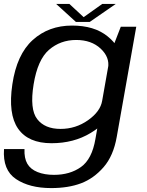

<svg xmlns="http://www.w3.org/2000/svg" viewBox="-29 -727 748 980"><path d="M232 233Q320 233 384.8 208.5Q449.5 184 499.8 126.2Q550 68.5 567 -29L666.5 -590.5H587.5L535.5 -456.5L458 -17.5Q440.5 85.5 384.2 125.5Q328 165.5 246.5 165.5Q198 165.5 162.5 151.2Q127 137 110.5 108.8Q94 80.5 96 34H-8.5Q-16 141 52.8 187Q121.5 233 232 233ZM234 4Q347 4 433.2 -48Q519.5 -100 528.5 -153L492.5 -213Q483.5 -158 420.5 -113.5Q357.5 -69 280 -69Q199.5 -69 160.8 -119.2Q122 -169.5 142.5 -296Q163 -422.5 221.2 -472.8Q279.5 -523 360 -523Q437.5 -523 484.8 -478.8Q532 -434.5 522.5 -380L578 -435.5Q587 -487.5 519.5 -542Q452 -596.5 338.5 -596.5Q219.5 -596.5 138 -522.8Q56.5 -449 34 -296.5Q11.5 -145 63.2 -70.5Q115 4 234 4ZM358.5 -615H429L562 -707H493L398 -639.5L325 -707H257.5Z"/></svg>

Font: Anybody SemiExpanded
Style: Italic
Weight: 400
Width: 6
Italic angle: -10°
Version: Version 1.113;gftools[0.9.25]